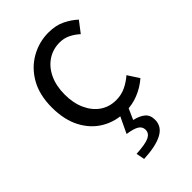

<svg xmlns="http://www.w3.org/2000/svg" viewBox="-240 -647 990 990"><g transform="rotate(-45 255.0 -152.0)"><path d="M306 13Q234 13 176.5 -20.5Q119 -54 85.5 -117.5Q52 -181 52 -271Q52 -362 88 -425.5Q124 -489 184 -523Q244 -557 313 -557Q366 -557 404.5 -538Q443 -519 471 -493L425 -433Q402 -454 375.5 -467Q349 -480 317 -480Q268 -480 229 -454Q190 -428 168 -381Q146 -334 146 -271Q146 -209 167.5 -162Q189 -115 226.5 -89Q264 -63 314 -63Q352 -63 384 -78.5Q416 -94 442 -117L482 -55Q445 -23 400 -5Q355 13 306 13ZM201 253 192 207Q262 203 287.5 190Q313 177 313 152Q313 130 294 117.5Q275 105 228 98L276 -3H336L303 71Q342 80 363 98Q384 116 384 150Q384 199 337 224Q290 249 201 253Z"/></g></svg>

Font: Noto Sans KR
Style: Regular
Weight: 400
Designer: Ryoko NISHIZUKA  (kana, bopomofo & ideographs); Paul D. Hunt (Latin, Greek & Cyrillic); Sandoll Communications , Soo-you
Foundry: Adobe
Version: Version 2.004-H2;hotconv 1.0.118;makeotfexe 2.5.65603